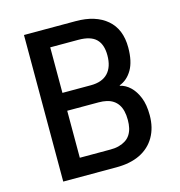

<svg xmlns="http://www.w3.org/2000/svg" viewBox="-105 -798 835 892"><g transform="rotate(-15 312.5 -352.5)"><path d="M90 0V-705H339Q434 -705 488.5 -658.5Q543 -612 543 -524Q543 -457 520 -417.5Q497 -378 459 -364V-362Q486 -356 508 -335Q530 -314 544 -279.5Q558 -245 558 -194Q558 -134 532.5 -90Q507 -46 460 -23Q413 0 346 0ZM193 -87H341Q364 -87 382 -92Q400 -97 414 -106Q428 -115 437 -129Q446 -143 450 -160.5Q454 -178 454 -199Q454 -223 449.5 -241.5Q445 -260 436 -273.5Q427 -287 413.5 -296Q400 -305 382.5 -309Q365 -313 344 -313H193ZM193 -399H330Q384 -399 412 -428.5Q440 -458 440 -514Q440 -566 413.5 -592Q387 -618 328 -618H193Z"/></g></svg>

Font: Nunito Sans 7pt Condensed SemiBold
Style: Regular
Weight: 600
Width: 3
Designer: Vernon Adams
Foundry: Vernon Adams
Version: Version 3.101;gftools[0.9.27]